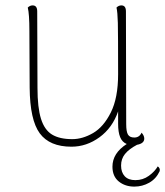

<svg xmlns="http://www.w3.org/2000/svg" viewBox="-20 -532 613 712"><path d="M572 103Q559 131 533.5 145.5Q508 160 478 160Q444 160 420.5 141Q397 122 397 86Q397 36 450 2Q433 -5 425.5 -23.5Q418 -42 418 -73V-119Q397 -58 349 -23Q301 12 245 12Q164 12 127.5 -37.5Q91 -87 90 -207L89 -417Q89 -480 83 -504Q91 -512 101 -512Q118 -512 118 -490L119 -206Q119 -133 132 -91.5Q145 -50 173 -33Q201 -16 248 -16Q286 -16 325 -38.5Q364 -61 391 -115Q418 -169 418 -257Q418 -407 417 -447Q416 -487 412 -504Q420 -512 430 -512Q447 -512 447 -490L448 -72Q448 -44 454.5 -33Q461 -22 478 -22Q497 -22 505 -40Q515 -29 515 -18Q515 0 488 5Q458 21 443.5 39Q429 57 429 82Q429 107 442.5 121.5Q456 136 482 136Q510 136 532 120Q554 104 565 85Q575 92 572 103Z"/></svg>

Font: Arima Madurai Thin
Style: Regular
Weight: 250
Designer: Joana Correia and Natanael Gama
Foundry: NDISCOVER
Version: Version 1.020; ttfautohint (v1.5) -l 7 -r 28 -G 50 -x 13 -D 